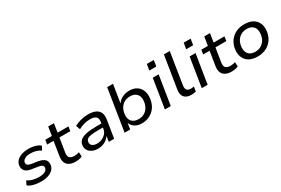

<svg xmlns="http://www.w3.org/2000/svg" viewBox="79 -1755 4109 2810"><g transform="rotate(-30 2133.5 -350.0)"><path d="M256 9Q185 9 127 -6.5Q69 -22 36 -50L69 -117Q93 -99 124.5 -87Q156 -75 191 -69.5Q226 -64 262 -64Q322 -64 359 -83.5Q396 -103 400 -137Q403 -162 386.5 -178Q370 -194 328 -201L211 -219Q144 -230 113 -264.5Q82 -299 89 -356Q95 -399 125 -431Q155 -463 206.5 -481.5Q258 -500 326 -500Q367 -500 404.5 -493Q442 -486 472.5 -473Q503 -460 522 -441L487 -376Q455 -402 410.5 -414.5Q366 -427 317 -427Q255 -427 220 -406Q185 -385 181 -353Q178 -327 193.5 -311Q209 -295 249 -288L364 -270Q435 -257 467.5 -224.5Q500 -192 492 -134Q486 -89 455 -57Q424 -25 372.5 -8Q321 9 256 9Z M835 9Q772 9 731 -13Q690 -35 674 -76.5Q658 -118 667 -177L705 -417H596L608 -491H719L742 -638H839L816 -491H999L988 -417H804L767 -185Q757 -124 781.5 -98.5Q806 -73 862 -73Q884 -73 904 -76.5Q924 -80 943 -87L947 -13Q926 -2 896 3.5Q866 9 835 9Z M1215 9Q1157 9 1115.5 -12Q1074 -33 1053 -68.5Q1032 -104 1038 -149Q1044 -197 1077.5 -227Q1111 -257 1179.5 -272Q1248 -287 1358 -287H1453L1443 -225H1355Q1275 -225 1228.5 -218Q1182 -211 1161 -194Q1140 -177 1136 -147Q1131 -108 1159.5 -85.5Q1188 -63 1240 -63Q1285 -63 1324.5 -81Q1364 -99 1391 -130.5Q1418 -162 1424 -202L1442 -314Q1451 -370 1421.5 -397Q1392 -424 1323 -424Q1273 -424 1223 -411Q1173 -398 1125 -370L1100 -441Q1133 -459 1172 -472.5Q1211 -486 1253.5 -493Q1296 -500 1336 -500Q1411 -500 1459 -477.5Q1507 -455 1526.5 -410.5Q1546 -366 1536 -299L1488 0H1398L1414 -110H1422Q1404 -74 1372.5 -47Q1341 -20 1301.5 -5.5Q1262 9 1215 9Z M1956 9Q1888 9 1839 -22Q1790 -53 1772 -109H1776L1759 0H1665L1777 -705H1876L1825 -386H1818Q1839 -423 1871 -448.5Q1903 -474 1943.5 -487Q1984 -500 2029 -500Q2103 -500 2153 -468Q2203 -436 2225.5 -378.5Q2248 -321 2238 -245Q2228 -168 2190 -111Q2152 -54 2092 -22.5Q2032 9 1956 9ZM1944 -69Q1999 -69 2040 -92Q2081 -115 2106.5 -156.5Q2132 -198 2139 -253Q2150 -331 2112 -376.5Q2074 -422 1996 -422Q1943 -422 1901.5 -399Q1860 -376 1834.5 -334.5Q1809 -293 1802 -238Q1791 -160 1829 -114.5Q1867 -69 1944 -69Z M2433 -607 2450 -709H2567L2551 -607ZM2346 0 2424 -491H2524L2445 0Z M2794 9Q2710 9 2673 -35.5Q2636 -80 2649 -162L2736 -705H2835L2750 -170Q2746 -139 2752.5 -117Q2759 -95 2777.5 -84Q2796 -73 2826 -73Q2840 -73 2854.5 -74.5Q2869 -76 2881 -79L2869 -1Q2851 4 2832.5 6.5Q2814 9 2794 9Z M3056 -607 3073 -709H3190L3174 -607ZM2969 0 3047 -491H3147L3068 0Z M3472 9Q3409 9 3368 -13Q3327 -35 3311 -76.5Q3295 -118 3304 -177L3342 -417H3233L3245 -491H3356L3379 -638H3476L3453 -491H3636L3625 -417H3441L3404 -185Q3394 -124 3418.5 -98.5Q3443 -73 3499 -73Q3521 -73 3541 -76.5Q3561 -80 3580 -87L3584 -13Q3563 -2 3533 3.5Q3503 9 3472 9Z M3912 9Q3827 9 3771 -23Q3715 -55 3690.5 -113.5Q3666 -172 3676 -248Q3683 -305 3708 -351.5Q3733 -398 3772 -431.5Q3811 -465 3862.5 -482.5Q3914 -500 3974 -500Q4058 -500 4114 -468Q4170 -436 4195 -378.5Q4220 -321 4210 -244Q4202 -186 4177.5 -139.5Q4153 -93 4113.5 -59.5Q4074 -26 4023.5 -8.5Q3973 9 3912 9ZM3916 -69Q3971 -69 4012 -92.5Q4053 -116 4079 -157Q4105 -198 4111 -253Q4122 -331 4084.5 -376.5Q4047 -422 3969 -422Q3915 -422 3873.5 -399Q3832 -376 3806.5 -335Q3781 -294 3774 -238Q3764 -160 3801.5 -114.5Q3839 -69 3916 -69Z"/></g></svg>

Font: Nunito Sans 10pt SemiExpanded Medium
Style: Italic
Weight: 500
Width: 6
Italic angle: -9°
Designer: Vernon Adams
Foundry: Vernon Adams
Version: Version 3.101;gftools[0.9.27]